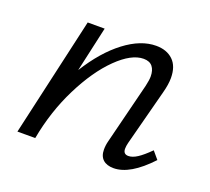

<svg xmlns="http://www.w3.org/2000/svg" viewBox="-82 -521 686 628"><g transform="rotate(20 260.5 -207.0)"><path d="M318 -42Q318 -57 322 -72L375 -284Q380 -306 380 -318Q380 -340 370 -352.5Q360 -365 339 -365Q297 -365 246.5 -315.5Q196 -266 154 -182Q112 -98 94 0H32L126 -414H185L150 -257Q198 -334 254 -376.5Q310 -419 363 -419Q400 -419 422 -398Q444 -377 444 -336Q444 -314 436 -284L385 -89Q382 -77 382 -68Q382 -49 400 -49Q414 -49 431 -60Q448 -71 472 -95L494 -69Q425 5 368 5Q344 5 331 -7Q318 -19 318 -42Z"/></g></svg>

Font: LXGW Bright GB
Style: Italic
Weight: 400
Italic angle: -12°
Designer: Christian Thalmann (Catharsis Fonts)
Foundry: LXGW / Christian Thalmann (Catharsis Fonts) / Fontworks Inc.
Version: Version 5.510